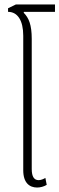

<svg xmlns="http://www.w3.org/2000/svg" viewBox="-20 -829 266 859"><path d="M146 10C160 10 176 6 189 -2L183 -33C175 -28 163 -23 153 -23C133 -23 122 -38 122 -73V-655C122 -718 109 -749 86 -772L87 -776H226V-809H51L16 -792V-776C59 -776 84 -737 84 -669V-67C84 -11 112 10 146 10Z"/></svg>

Font: Noto Sans Thai ExtCond ExtLt
Style: Regular
Weight: 200
Width: 2
Designer: Monotype Design Team
Foundry: Monotype Imaging Inc.
Version: Version 2.002